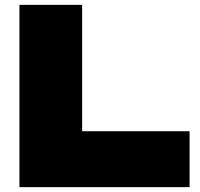

<svg xmlns="http://www.w3.org/2000/svg" viewBox="-20 -770 821 790"><path d="M318 -750V-230H760V0H60V-750Z"/></svg>

Font: Bounded
Style: Regular
Weight: 900
Designer: Vlad Churkin
Version: Version 1.0